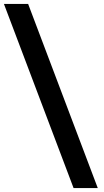

<svg xmlns="http://www.w3.org/2000/svg" viewBox="-33 -795 528 976"><path d="M341 161 -13 -775H110L464 161Z"/></svg>

Font: Inclusive Sans SemiBold
Style: Regular
Weight: 600
Designer: Olivia King
Foundry: Olivia King
Version: Version 2.004